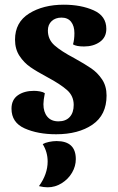

<svg xmlns="http://www.w3.org/2000/svg" viewBox="-20 -550 504 818"><path d="M184 -420Q184 -382 212 -357Q240 -332 297 -302Q342 -277 369 -258.5Q396 -240 415 -211.5Q434 -183 434 -143Q434 -60 374 -19Q314 22 219 22Q141 22 85 -3Q29 -28 29 -87Q29 -125 56 -144Q83 -163 125 -163Q137 -163 150.5 -160.5Q164 -158 171 -153Q165 -123 165 -106Q165 -73 181.5 -53Q198 -33 229 -33Q260 -33 277 -51.5Q294 -70 294 -103Q294 -141 266 -166Q238 -191 182 -221Q137 -245 109.5 -264Q82 -283 63 -312Q44 -341 44 -381Q44 -455 104 -492.5Q164 -530 252 -530Q325 -530 379 -506Q433 -482 433 -427Q433 -391 405.5 -371.5Q378 -352 338 -352Q305 -352 291 -361Q297 -381 297 -409Q297 -439 283 -457Q269 -475 242 -475Q216 -475 200 -460Q184 -445 184 -420ZM303 128Q303 158 287 185.5Q271 213 243 230.5Q215 248 183 248Q166 248 146 243Q183 192 183 138Q183 98 162 64Q172 58 189 54.5Q206 51 221 51Q303 51 303 128Z"/></svg>

Font: Sansita
Style: Bold
Weight: 700
Designer: Pablo Cosgaya
Foundry: Omnibus-Type
Version: Version 1.006